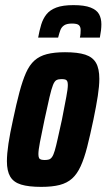

<svg xmlns="http://www.w3.org/2000/svg" viewBox="-20 -722 416 750"><path d="M141 8Q92 8 62.5 -1Q33 -10 20 -32Q7 -54 7 -92Q7 -121 13 -161Q19 -201 31 -255Q44 -317 56 -362Q68 -407 81.5 -437.5Q95 -468 114.5 -485.5Q134 -503 163 -510.5Q192 -518 234 -518Q284 -518 313 -508.5Q342 -499 355 -476.5Q368 -454 368 -414Q368 -386 362 -347Q356 -308 345 -255Q332 -193 320.5 -148Q309 -103 295 -72.5Q281 -42 261.5 -24.5Q242 -7 213 0.5Q184 8 141 8ZM155 -97Q164 -97 171 -99Q178 -101 183.5 -109Q189 -117 194 -134Q199 -151 205.5 -180.5Q212 -210 222 -255Q233 -312 239 -343.5Q245 -375 245 -390Q245 -400 242.5 -405Q240 -410 234.5 -411.5Q229 -413 220 -413Q208 -413 200.5 -409Q193 -405 187 -390Q181 -375 173.5 -343Q166 -311 154 -255Q142 -198 136 -166.5Q130 -135 130 -120Q130 -110 132.5 -105Q135 -100 141 -98.5Q147 -97 155 -97ZM129 -575Q134 -603 141 -626Q148 -649 161.5 -666Q175 -683 200 -692.5Q225 -702 267 -702Q310 -702 334 -692.5Q358 -683 367 -666.5Q376 -650 376 -627Q376 -616 374.5 -603Q373 -590 370 -575H292Q294 -583 294.5 -591Q295 -599 295 -605Q295 -617 288.5 -623.5Q282 -630 261 -630Q241 -630 230.5 -623Q220 -616 215.5 -603.5Q211 -591 207 -575Z"/></svg>

Font: Saira ExtraCondensed ExtraBold
Style: Italic
Weight: 800
Width: 2
Italic angle: -12°
Designer: Hector Gatti with collaboration of the Omnibus-Type team
Foundry: Omnibus-Type
Version: Version 1.101